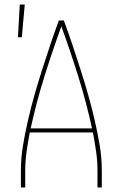

<svg xmlns="http://www.w3.org/2000/svg" viewBox="-20 -825 540 845"><path d="M72 0V-74Q72 -131 81.5 -187Q91 -243 104 -299Q117 -355 132.5 -409.5Q148 -464 165.5 -518.5Q183 -573 201 -627Q219 -681 239 -735H261Q281 -681 299 -627Q317 -573 334.5 -518.5Q352 -464 367.5 -409.5Q383 -355 396 -299Q409 -243 418.5 -187Q428 -131 428 -74V0H409V-74Q409 -116 403 -158Q397 -200 389 -242H111Q103 -200 97 -158Q91 -116 91 -74V0ZM115 -260H385Q360 -375 325 -487Q290 -599 250 -709Q210 -599 175 -487Q140 -375 115 -260ZM59 -661 67 -805H89L76 -661Z"/></svg>

Font: Iosevka Curly Thin
Style: Regular
Weight: 100
Monospace: yes
Designer: Belleve Invis
Foundry: Belleve Invis
Version: Version 22.1.2; ttfautohint (v1.8.4)